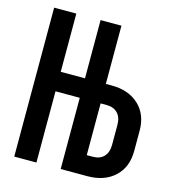

<svg xmlns="http://www.w3.org/2000/svg" viewBox="-109 -820 817 909"><g transform="rotate(15 300.0 -365.0)"><path d="M44.2 0V-730H152.9V-444.6H271.8V-730H374V-444.6H403Q485.8 -444.6 535.8 -398.2Q585.9 -351.9 585.9 -271.5V-172.6Q585.9 -92.8 535.8 -46.4Q485.8 0 403 0H271.8V-349.1H152.9V0ZM374 -95.5H403Q438.7 -95.5 457.9 -116.1Q477.2 -136.7 477.2 -173.1V-270.3Q477.2 -308.3 457.6 -328.7Q438.1 -349.1 403 -349.1H374Z"/></g></svg>

Font: Pitagon Sans Mono
Style: Regular
Weight: 400
Monospace: yes
Designer: Travis Tran
Foundry: Pitagon
Version: Version 1.001;gftools[0.9.26]